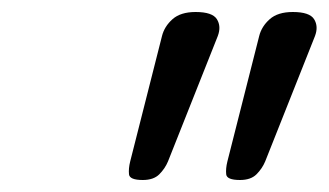

<svg xmlns="http://www.w3.org/2000/svg" viewBox="-20 -971 548 320"><path d="M218 -671Q196 -671 195 -680.5Q194 -690 197 -702L250 -911Q254 -927 267.5 -939Q281 -951 306 -951Q334 -951 341.5 -939Q349 -927 343 -911L260 -702Q255 -690 245.5 -680.5Q236 -671 218 -671ZM380 -671Q358 -671 357 -680.5Q356 -690 359 -702L412 -911Q416 -927 429.5 -939Q443 -951 468 -951Q496 -951 503.5 -939Q511 -927 505 -911L422 -702Q417 -690 407.5 -680.5Q398 -671 380 -671Z"/></svg>

Font: Playwrite DE LA
Style: Regular
Weight: 400
Designer: Veronika Burian, José Scaglione
Foundry: TypeTogether
Version: Version 1.002